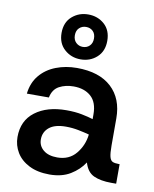

<svg xmlns="http://www.w3.org/2000/svg" viewBox="-87 -832 728 910"><g transform="rotate(10 277.5 -377.5)"><path d="M214 12Q156 12 115.5 -8.5Q75 -29 54.5 -63Q34 -97 34 -137Q34 -216 91 -259Q148 -302 241 -302Q283 -302 315.5 -295.5Q348 -289 370 -282V-305Q370 -363 338.5 -391Q307 -419 255 -419Q216 -419 186 -403Q156 -387 148 -347H42Q48 -400 78 -436Q108 -472 154.5 -490Q201 -508 255 -508Q363 -508 421.5 -454Q480 -400 480 -305V-175Q480 -137 484.5 -120Q489 -103 499.5 -98.5Q510 -94 528 -94H533V0H509Q458 0 425 -15Q392 -30 379 -75Q355 -38 314 -13Q273 12 214 12ZM236 -74Q293 -74 326 -114Q359 -154 365 -207Q343 -213 313 -219Q283 -225 252 -225Q199 -225 172 -203Q145 -181 145 -145Q145 -114 169 -94Q193 -74 236 -74ZM264 -551Q219 -551 186.5 -580Q154 -609 154 -659Q154 -710 186.5 -738.5Q219 -767 264 -767Q310 -767 342 -738.5Q374 -710 374 -659Q374 -609 342 -580Q310 -551 264 -551ZM264 -611Q284 -611 297 -624Q310 -637 310 -659Q310 -682 297 -694.5Q284 -707 264 -707Q245 -707 231.5 -694.5Q218 -682 218 -659Q218 -637 231.5 -624Q245 -611 264 -611Z"/></g></svg>

Font: HostGroteskMedium
Style: Regular
Weight: 500
Designer: Doukan Karapınar based on Poppins by Indian Type Foundry, Jonny Pinhorn
Foundry: Element Type
Version: Version 1.001; ttfautohint (v1.8.4.7-5d5b)